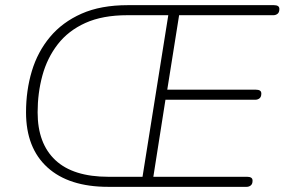

<svg xmlns="http://www.w3.org/2000/svg" viewBox="-20 -725 1104 745"><path d="M937 0H400Q247 0 164 -75.5Q81 -151 81 -289Q81 -374 103.5 -449Q126 -524 174 -581.5Q222 -639 296.5 -672Q371 -705 476 -705H1043Q1053 -705 1058.5 -701.5Q1064 -698 1064 -690Q1064 -677 1057 -671.5Q1050 -666 1041 -666H675L629 -377H973Q983 -377 988.5 -373.5Q994 -370 994 -362Q994 -349 987 -343.5Q980 -338 971 -338H622L575 -39H939Q949 -39 954.5 -35.5Q960 -32 960 -24Q960 -11 953 -5.5Q946 0 937 0ZM401 -39H533L633 -666H474Q378 -666 311.5 -636Q245 -606 204 -553Q163 -500 144.5 -432Q126 -364 126 -289Q126 -168 195 -103.5Q264 -39 401 -39Z"/></svg>

Font: Nunito Variable Extra Light
Style: Italic
Weight: 200
Italic angle: -9°
Designer: Vernon Adams
Foundry: Vernon Adams
Version: Version 3.602